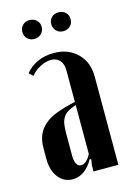

<svg xmlns="http://www.w3.org/2000/svg" viewBox="-105 -712 529 776"><g transform="rotate(-15 159.0 -324.5)"><path d="M19 -143Q19 -174 28.5 -197Q38 -220 58 -238Q78 -256 111 -268.5Q144 -281 190 -291V-424Q190 -450 176.5 -465Q163 -480 140 -480Q119 -480 94.5 -467.5Q70 -455 56 -436L39 -451Q59 -476 89.5 -490Q120 -504 158 -504Q218 -504 256 -467Q294 -430 294 -369V0H190V-25L194 -50L188 -52Q172 -23 150 -7Q128 9 102 9Q65 9 42 -20.5Q19 -50 19 -98ZM148 -37Q171 -37 190 -73V-278Q169 -271 156 -263Q143 -255 135.5 -243Q128 -231 125.5 -215Q123 -199 123 -176V-82Q123 -61 130 -49Q137 -37 148 -37ZM58 -619Q58 -636 69.5 -647Q81 -658 98 -658Q115 -658 127 -647Q139 -636 139 -619Q139 -601 127 -590Q115 -579 98 -579Q81 -579 69.5 -590Q58 -601 58 -619ZM179 -619Q179 -636 190.5 -647Q202 -658 219 -658Q237 -658 248.5 -647Q260 -636 260 -619Q260 -601 248.5 -590Q237 -579 219 -579Q202 -579 190.5 -590.5Q179 -602 179 -619Z"/></g></svg>

Font: Moniqa Extra Bold Narrow Heading
Style: Regular
Weight: 800
Width: 4
Designer: Rajesh Rajput
Foundry: Rajesh Rajput
Version: Version 1.000;December 15, 2022;FontCreator 14.0.0.2794 32-b